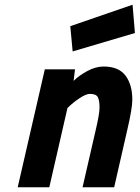

<svg xmlns="http://www.w3.org/2000/svg" viewBox="-20 -794 592 814"><path d="M170 -500H298L292 -451Q315 -474 350.5 -493Q386 -512 419 -512Q483 -512 512 -473.5Q541 -435 541 -371Q541 -335 520 -245L464 0H330L384 -235Q402 -310 402 -338Q402 -369 394.5 -382.5Q387 -396 361 -396Q345 -396 317 -377.5Q289 -359 266 -336L189 0H55ZM278 -683 542 -774 552 -654 288 -576Z"/></svg>

Font: Cairo
Style: Bold Italic
Weight: 700
Italic angle: -13°
Designer: Mohamed Gaber, Accademia di Belle Arti di Urbino and others
Foundry: Kief Type Foundry, Accademia di Belle Arti di Urbino and others
Version: Version 3.011